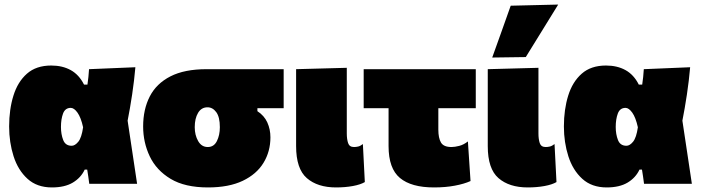

<svg xmlns="http://www.w3.org/2000/svg" viewBox="-20 -805 3076 841"><path d="M207.5 16Q142 16 100.5 -21.8Q59 -59.5 39.5 -120.5Q20 -181.5 20 -251Q20 -325.5 38.8 -386Q57.5 -446.5 98 -482.2Q138.5 -518 204.5 -518Q253.5 -518 290 -497.8Q326.5 -477.5 348 -434.5H363Q365.5 -451 367.2 -467.5Q369 -484 370 -502L573 -510.5Q568 -452.5 558.8 -391Q549.5 -329.5 539 -276.5Q549.5 -207 559.8 -138.2Q570 -69.5 580.5 0H371Q369 -15.5 366.8 -31Q364.5 -46.5 362 -62H351Q334.5 -26.5 299 -5.2Q263.5 16 207.5 16ZM294 -166.5Q308.5 -166.5 323 -184.2Q337.5 -202 344 -247.5Q334.5 -290.5 319.5 -311.5Q304.5 -332.5 290 -332.5Q265.5 -332.5 256.2 -307.8Q247 -283 247 -249Q247 -217 256.8 -191.8Q266.5 -166.5 294 -166.5Z M891 16Q790 16 727.5 -21.5Q665 -59 636 -120Q607 -181 607 -251Q607 -326 636 -382.5Q665 -439 726.5 -470.5Q788 -502 885 -502H1222.5V-331H1107.5V-318Q1137.5 -298.5 1151 -268.5Q1164.5 -238.5 1164.5 -203.5Q1164.5 -141.5 1134.2 -91.8Q1104 -42 1043.2 -13Q982.5 16 891 16ZM890 -161Q917 -161 930 -187Q943 -213 943 -248Q943 -292.5 927.2 -313.8Q911.5 -335 889 -335Q862 -335 847.5 -310.5Q833 -286 833 -248Q833 -213 848 -187Q863 -161 890 -161Z M1452 16Q1371 16 1324 -24.8Q1277 -65.5 1277 -165V-502L1499 -508V-220.5Q1499 -195.5 1504.8 -178.2Q1510.5 -161 1530.5 -161Q1539.5 -161 1549 -163.2Q1558.5 -165.5 1569.5 -174L1578 -7.5Q1559.5 3.5 1525.8 9.8Q1492 16 1452 16Z M1881 16Q1781.5 16 1731.8 -25.5Q1682 -67 1682 -165V-331H1573V-502H2064V-331H1900V-237Q1900 -200.5 1911.5 -180.8Q1923 -161 1957.5 -161Q1972 -161 1991.5 -166Q2011 -171 2029.5 -185.5L2041 -12Q2013.5 0.5 1972.5 8.2Q1931.5 16 1881 16Z M2291.5 16Q2210.5 16 2163.5 -24.8Q2116.5 -65.5 2116.5 -165V-502L2338.5 -508V-220.5Q2338.5 -195.5 2344.2 -178.2Q2350 -161 2370 -161Q2379 -161 2388.5 -163.2Q2398 -165.5 2409 -174L2417.5 -7.5Q2399 3.5 2365.2 9.8Q2331.5 16 2291.5 16ZM2136 -553Q2156.5 -610 2176.8 -666.8Q2197 -723.5 2217 -780L2425 -785Q2388 -725 2352.5 -667.5Q2317 -610 2283 -555Z M2637.5 16Q2572 16 2530.5 -21.8Q2489 -59.5 2469.5 -120.5Q2450 -181.5 2450 -251Q2450 -325.5 2468.8 -386Q2487.5 -446.5 2528 -482.2Q2568.5 -518 2634.5 -518Q2683.5 -518 2720 -497.8Q2756.5 -477.5 2778 -434.5H2793Q2795.5 -451 2797.2 -467.5Q2799 -484 2800 -502L3003 -510.5Q2998 -452.5 2988.8 -391Q2979.5 -329.5 2969 -276.5Q2979.5 -207 2989.8 -138.2Q3000 -69.5 3010.5 0H2801Q2799 -15.5 2796.8 -31Q2794.5 -46.5 2792 -62H2781Q2764.5 -26.5 2729 -5.2Q2693.5 16 2637.5 16ZM2724 -166.5Q2738.5 -166.5 2753 -184.2Q2767.5 -202 2774 -247.5Q2764.5 -290.5 2749.5 -311.5Q2734.5 -332.5 2720 -332.5Q2695.5 -332.5 2686.2 -307.8Q2677 -283 2677 -249Q2677 -217 2686.8 -191.8Q2696.5 -166.5 2724 -166.5Z"/></svg>

Font: Commissioner Black
Style: Regular
Weight: 900
Designer: Kostas Bartsokas
Foundry: Kostas Bartsokas
Version: Version 1.000; ttfautohint (v1.8.3)